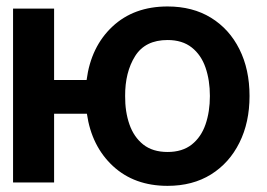

<svg xmlns="http://www.w3.org/2000/svg" viewBox="-20 -573 840 603"><path d="M149.9 -545.9V-321.8H252Q265.6 -426.3 333 -489.5Q400.4 -552.7 506.3 -552.7Q585 -552.7 642.6 -517.3Q700.2 -481.9 731.9 -418.5Q763.7 -355 763.7 -271.5Q763.7 -188.5 731.9 -124.8Q700.2 -61 642.6 -25.1Q585 10.7 506.3 10.7Q401.9 10.7 334.7 -51.5Q267.6 -113.8 252.9 -215.8H149.9V0H21V-545.9ZM506.3 -95.7Q552.7 -95.7 582.3 -119.1Q611.8 -142.6 625.5 -182.4Q639.2 -222.2 639.2 -271.5Q639.2 -320.8 625.5 -360.6Q611.8 -400.4 582.3 -423.8Q552.7 -447.3 506.3 -447.3Q436 -447.3 404.3 -396.7Q372.6 -346.2 373 -271.5Q372.6 -222.2 386.5 -182.4Q400.4 -142.6 429.9 -119.1Q459.5 -95.7 506.3 -95.7Z"/></svg>

Font: Inter Display Semi Bold
Style: Regular
Weight: 600
Designer: Rasmus Andersson
Foundry: rsms
Version: Version 4.000;git-37864ae